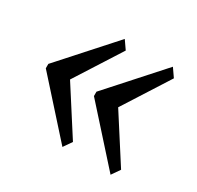

<svg xmlns="http://www.w3.org/2000/svg" viewBox="-110 -623 741 722"><g transform="rotate(30 261.0 -262.5)"><path d="M37 -253V-272L239 -497L264 -461L137 -262L264 -64L239 -28ZM246 -253V-272L448 -497L473 -461L346 -262L473 -64L448 -28Z"/></g></svg>

Font: Taviraj Medium
Style: Regular
Weight: 500
Designer: Katatrad Team
Foundry: CadsonDemak
Version: Version 1.001